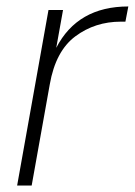

<svg xmlns="http://www.w3.org/2000/svg" viewBox="-20 -574 417 594"><path d="M134 -313 78 0H33L130 -543H175L154 -426Q220 -554 377 -554L368 -507H354Q274 -507 213 -461.5Q152 -416 134 -313Z"/></svg>

Font: Poppins ExtraLight
Style: Italic
Weight: 275
Italic angle: -10°
Designer: Ninad Kale (Devanagari), Jonny Pinhorn (Latin)
Foundry: Indian Type Foundry
Version: Version 3.200;PS 1.000;hotconv 16.6.54;makeotf.lib2.5.65590